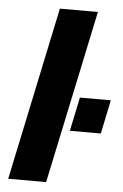

<svg xmlns="http://www.w3.org/2000/svg" viewBox="-53 -782 527 820"><g transform="rotate(5 210.5 -371.5)"><path d="M13.7 0 170.2 -743H333.3L176.3 0ZM258.1 -227 288.5 -372H421.2L390.8 -227Z"/></g></svg>

Font: Saira Thin
Style: Italic
Weight: 100
Italic angle: -12°
Designer: Hector Gatti with collaboration of the Omnibus-Type team
Foundry: Omnibus-Type
Version: Version 1.101